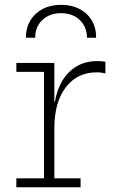

<svg xmlns="http://www.w3.org/2000/svg" viewBox="-20 -796 488 816"><path d="M211 -38H322.5V0H49.5V-38H167V-490.5H49.5V-528.5H211ZM428 -484Q420.5 -486 411.8 -487.2Q403 -488.5 390 -488.5Q308.5 -488.5 259.8 -425.2Q211 -362 211 -250.5L199 -364H213.5Q221.5 -413 244.5 -452Q267.5 -491 305.2 -513.8Q343 -536.5 395 -536.5Q404.5 -536.5 411.8 -535.8Q419 -535 428 -533.5ZM388.5 -635.5Q389 -677 370.2 -708.8Q351.5 -740.5 317.8 -758Q284 -775.5 239.5 -775.5Q195 -775.5 161.2 -757.8Q127.5 -740 108.8 -708.5Q90 -677 90 -635.5H129.5Q129.5 -682 160 -711Q190.5 -740 239.5 -740Q288.5 -740 319 -711Q349.5 -682 349.5 -635.5Z"/></svg>

Font: Hepta Slab ExtraLight Light
Style: Regular
Weight: 300
Version: Version 1.100